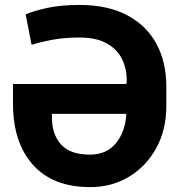

<svg xmlns="http://www.w3.org/2000/svg" viewBox="-20 -741 724 771"><path d="M341.3 10.3Q192.4 10.3 112.3 -79.1Q32.2 -168.5 32.2 -324.7V-403.8H486.8L488.8 -411.1Q490.2 -461.9 470.7 -502.4Q451.2 -543 408.7 -566.7Q366.2 -590.3 298.8 -590.3Q239.7 -590.3 191.9 -581.5Q144 -572.8 106.9 -561L83 -683.1Q110.4 -695.8 166.3 -708.5Q222.2 -721.2 298.8 -721.2Q411.1 -721.2 489 -680.7Q566.9 -640.1 607.4 -566.4Q647.9 -492.7 647.9 -393.6V-314.9Q647.9 -219.7 607.4 -146.2Q566.9 -72.8 497.6 -31Q428.2 10.7 341.3 10.3ZM341.3 -120.1Q407.2 -120.1 444.8 -165Q482.4 -210 487.3 -281.2L485.8 -283.7H188.5V-269Q188.5 -201.7 225.1 -160.9Q261.7 -120.1 341.3 -120.1Z"/></svg>

Font: Roboto Slab ExtraBold
Style: Regular
Weight: 800
Designer: Google
Version: Version 2.001; ttfautohint (v1.8.3)